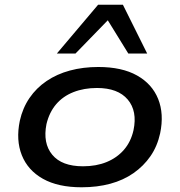

<svg xmlns="http://www.w3.org/2000/svg" viewBox="-20 -785 763 814"><path d="M326 9Q226 9 162 -27Q98 -63 72.5 -127Q47 -191 64 -273Q76 -327 105 -369.5Q134 -412 177.5 -441.5Q221 -471 276.5 -486Q332 -501 397 -501Q497 -501 561 -465Q625 -429 650.5 -365.5Q676 -302 659 -220Q647 -165 618 -123Q589 -81 546 -51Q503 -21 447.5 -6Q392 9 326 9ZM332 -80Q388 -80 432 -98Q476 -116 505.5 -150Q535 -184 546 -233Q563 -314 521.5 -363Q480 -412 391 -412Q336 -412 291.5 -394.5Q247 -377 218 -343Q189 -309 177 -259Q161 -178 201.5 -129Q242 -80 332 -80ZM221 -558 396 -765H501L604 -558H524L437 -699L300 -558Z"/></svg>

Font: Nunito Sans 10pt Expanded SemiBold
Style: Italic
Weight: 600
Width: 7
Italic angle: -9°
Designer: Vernon Adams
Foundry: Vernon Adams
Version: Version 3.101;gftools[0.9.27]